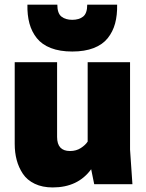

<svg xmlns="http://www.w3.org/2000/svg" viewBox="-20 -800 635 834"><path d="M43.9 -529.8H228V-205.1Q228 -144 284.2 -144Q311 -144 331.1 -157Q351.1 -169.9 360.8 -185.1V-529.8H544.9V-149.9L555.2 0H389.2L376 -64.9Q318.4 14.2 209 14.2Q164.1 14.2 130.9 -1.7Q97.7 -17.6 79.3 -45.2Q61 -72.8 52.5 -105Q43.9 -137.2 43.9 -174.8ZM99.1 -779.8H229Q229 -742.2 246.8 -728Q264.6 -713.9 293.9 -713.9Q323.2 -713.9 341.1 -728Q358.9 -742.2 358.9 -779.8H488.8Q489.7 -734.4 480 -698.2Q470.2 -662.1 448 -634.3Q425.8 -606.4 387 -591.3Q348.1 -576.2 293.9 -576.2Q239.7 -576.2 200.9 -591.3Q162.1 -606.4 139.9 -634.3Q117.7 -662.1 107.9 -698.2Q98.1 -734.4 99.1 -779.8Z"/></svg>

Font: Cooper Hewitt
Style: Heavy
Weight: 713
Designer: Village Type and Design LLC
Foundry: Cooper Hewitt Smithsonian Design Museum
Version: 1.000